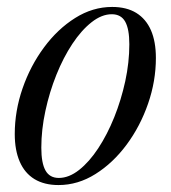

<svg xmlns="http://www.w3.org/2000/svg" viewBox="-20 -523 492 553"><path d="M303 -503Q344.5 -503 372.5 -485.8Q400.5 -468.5 414.8 -435.8Q429 -403 429 -356Q429 -289.5 406.5 -224.5Q384 -159.5 344.8 -106.5Q305.5 -53.5 255 -21.8Q204.5 10 148.5 10Q107.5 10 79.2 -7.2Q51 -24.5 36.8 -57.5Q22.5 -90.5 22.5 -137Q22.5 -203.5 45 -268.5Q67.5 -333.5 106.8 -386.5Q146 -439.5 196.5 -471.2Q247 -503 303 -503ZM149.5 -10.5Q178.5 -10.5 207.8 -33.5Q237 -56.5 263 -96Q289 -135.5 309 -185.2Q329 -235 340.8 -289.2Q352.5 -343.5 352.5 -395.5Q352.5 -439.5 340.5 -460.8Q328.5 -482 302 -482Q273 -482 243.8 -459Q214.5 -436 188.5 -396.8Q162.5 -357.5 142.5 -307.8Q122.5 -258 110.8 -203.8Q99 -149.5 99 -97.5Q99 -53.5 111 -32Q123 -10.5 149.5 -10.5Z"/></svg>

Font: Newsreader 60pt
Style: Italic
Weight: 400
Italic angle: -17°
Designer: Hugues Gentile
Foundry: Production Type
Version: Version 1.003